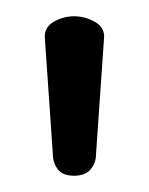

<svg xmlns="http://www.w3.org/2000/svg" viewBox="-20 -788 183 236"><path d="M71 -572Q57 -572 51 -580Q45 -588 45 -598L35 -743Q35 -755 46.5 -761.5Q58 -768 71 -768Q84 -768 96 -761.5Q108 -755 108 -743L98 -598Q98 -588 91.5 -580Q85 -572 71 -572Z"/></svg>

Font: Dosis ExtraLight Medium
Style: Regular
Weight: 500
Version: Version 3.001; ttfautohint (v1.8.2)